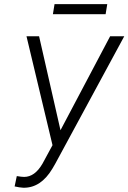

<svg xmlns="http://www.w3.org/2000/svg" viewBox="-20 -884 613 916"><path d="M268.6 -262.7 505.4 -710.9H572.8L243.7 -103L229.5 -78.6Q175.3 11.7 93.8 11.7Q92.3 11.7 91.3 11.7Q72.8 10.7 49.8 5.4L60.1 -43.9Q83.5 -40 95.2 -40Q146 -40 182.6 -103L230.5 -191.4L106.4 -710.9H166.5ZM483.9 -816.4H232.4L240.2 -864.3H491.7Z"/></svg>

Font: MAUL Condensed Light Italic
Style: Light Italic
Weight: 300
Italic angle: -12°
Designer: MAUL
Version: Version 1.0; 2020; ttfautohint (v1.8.3)